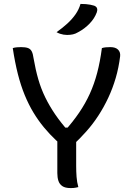

<svg xmlns="http://www.w3.org/2000/svg" viewBox="-20 -949 690 978"><path d="M379 4Q371 6 365.5 7Q360 8 354 8.5Q348 9 340 9Q312 9 297.5 -1Q283 -11 277.5 -28Q272 -45 272 -67Q272 -115 272 -164.5Q272 -214 272 -262H368Q368 -236 368 -209.5Q368 -183 368 -156.5Q368 -130 368 -104Q368 -75 370 -48Q372 -21 379 4ZM45 -704Q54 -707 65 -708Q76 -709 87 -709Q109 -709 122 -704.5Q135 -700 141.5 -687.5Q148 -675 151 -652Q161 -594 175 -545.5Q189 -497 210.5 -453Q232 -409 261 -366.5Q290 -324 330 -279L288 -299H351L307 -279Q351 -328 383 -375Q415 -422 437.5 -471.5Q460 -521 475 -578Q490 -635 499 -704Q508 -707 519 -708Q530 -709 542 -709Q568 -709 581 -696.5Q594 -684 592 -663Q585 -605 569.5 -552Q554 -499 531.5 -451Q509 -403 481 -360Q453 -317 420.5 -280.5Q388 -244 354 -212Q335 -212 321.5 -212.5Q308 -213 298.5 -215.5Q289 -218 281 -222.5Q273 -227 266 -234Q233 -265 204 -300Q175 -335 150.5 -375.5Q126 -416 106 -464.5Q86 -513 71 -572Q56 -631 45 -704ZM390 -929Q405 -929 417.5 -928Q430 -927 440 -925Q450 -923 460 -920Q472 -915 474.5 -906Q477 -897 473 -886Q467 -870 458 -856Q449 -842 436.5 -829Q424 -816 409.5 -805Q395 -794 378 -785Q365 -777 351.5 -774Q338 -771 322 -771Q313 -771 304 -772.5Q295 -774 286 -777Q277 -780 268 -785Q299 -807 323.5 -829.5Q348 -852 365 -876.5Q382 -901 390 -929Z"/></svg>

Font: Recursive Casual
Style: Regular
Weight: 400
Version: Version 1.047